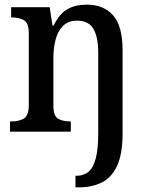

<svg xmlns="http://www.w3.org/2000/svg" viewBox="-20 -567 638 827"><path d="M305 240V190H311Q340 190 360.5 173.5Q381 157 392 117Q403 77 403 7V-342Q403 -407 382.5 -442.5Q362 -478 312 -478Q274 -478 251.5 -455.5Q229 -433 219.5 -396.5Q210 -360 210 -318V-111Q210 -67 230.5 -55.5Q251 -44 282 -44H285V0H23V-44H30Q62 -44 83 -56.5Q104 -69 104 -116V-424Q104 -468 83 -480Q62 -492 31 -492H28V-536H194L206 -457H211Q236 -508 270.5 -527.5Q305 -547 354 -547Q427 -547 467.5 -500.5Q508 -454 508 -351V8Q508 97 484 148Q460 199 417.5 219.5Q375 240 320 240Z"/></svg>

Font: Noto Serif Georgian SemiCondensed Medium
Style: Regular
Weight: 500
Width: 4
Designer: Monotype Design Team, Akaki Razmadze
Foundry: Google LLC
Version: Version 2.003; ttfautohint (v1.8.4.7-5d5b)